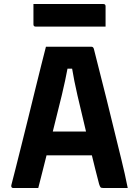

<svg xmlns="http://www.w3.org/2000/svg" viewBox="-20 -933 690 953"><path d="M170 0H44Q41 0 38 -3Q35 -6 36 -13Q44 -43 57 -95Q70 -147 86.5 -212.5Q103 -278 120.5 -349Q138 -420 154.5 -487.5Q171 -555 185 -610.5Q199 -666 208 -701H434Q443 -701 446 -690Q475 -577 509.5 -438.5Q544 -300 583 -139Q591 -106 599 -71Q607 -36 614 0H491Q482 0 479 -3.5Q476 -7 472 -19Q462 -57 453 -93Q444 -129 436 -162H211Q202 -125 191.5 -84.5Q181 -44 170 0ZM315 -592Q305 -537 287 -461.5Q269 -386 242 -280H407Q382 -383 364.5 -459.5Q347 -536 338 -592ZM146 -913H493Q504 -913 504 -902V-801H157Q146 -801 146 -812Z"/></svg>

Font: Recursive Sn Lnr St
Style: Bold
Weight: 700
Version: Version 1.079;hotconv 1.0.112;makeotfexe 2.5.65598; ttfautoh